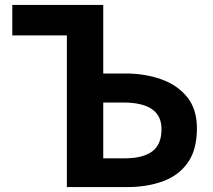

<svg xmlns="http://www.w3.org/2000/svg" viewBox="-20 -761 865 781"><path d="M252 0V-617H30V-741H400V-462H491Q570 -462 636 -438.5Q702 -415 741.5 -366Q781 -317 781 -239Q781 -152 744 -99.5Q707 -47 642.5 -23.5Q578 0 497 0ZM400 -117H487Q561 -117 599 -145Q637 -173 637 -236Q637 -344 481 -344H400Z"/></svg>

Font: Source Han Sans TC
Style: Bold
Weight: 700
Designer: Ryoko NISHIZUKA Ë•øÂ°öÊ∂ºÂ≠ê (kana, bopomofo & ideographs); Paul D. Hunt (Latin, Greek & Cyrillic); Sandoll Communicatio
Foundry: Adobe
Version: Version 2.004;hotconv 1.0.118;makeotfexe 2.5.65603